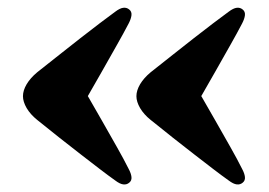

<svg xmlns="http://www.w3.org/2000/svg" viewBox="-20 -500 708 506"><path d="M40.5 -246.5Q40.5 -261.5 50.2 -278Q60 -294.5 78 -309.5Q106.5 -332 135.5 -355Q164.5 -378 192 -399.5Q219.5 -421 243 -438.8Q266.5 -456.5 283.5 -469Q296 -478.5 305 -479.5Q314 -480.5 320.5 -475Q327.5 -469.5 326.5 -460Q325.5 -450.5 319 -438Q306 -413 288.5 -382.2Q271 -351.5 248.5 -311.5Q226 -271.5 195 -218V-275.5Q225.5 -223 248.2 -182.8Q271 -142.5 288.5 -111.8Q306 -81 319 -55Q325.5 -43 326.5 -33.5Q327.5 -24 320.5 -18.5Q314 -13 305 -14Q296 -15 283.5 -24.5Q266.5 -36.5 243 -54.5Q219.5 -72.5 192 -93.8Q164.5 -115 135.5 -138Q106.5 -161 78 -184Q60 -198.5 50.2 -215.2Q40.5 -232 40.5 -246.5ZM339.5 -246.5Q339.5 -261.5 349.2 -278Q359 -294.5 377 -309.5Q405.5 -332 434.5 -355Q463.5 -378 491 -399.5Q518.5 -421 542 -438.8Q565.5 -456.5 582.5 -469Q595 -478.5 604 -479.5Q613 -480.5 619.5 -475Q626.5 -469.5 625.5 -460Q624.5 -450.5 618 -438Q605 -413 587.5 -382.2Q570 -351.5 547.5 -311.5Q525 -271.5 494 -218V-275.5Q524.5 -223 547.2 -182.8Q570 -142.5 587.5 -111.8Q605 -81 618 -55Q624.5 -43 625.5 -33.5Q626.5 -24 619.5 -18.5Q613 -13 604 -14Q595 -15 582.5 -24.5Q565.5 -36.5 542 -54.5Q518.5 -72.5 491 -93.8Q463.5 -115 434.5 -138Q405.5 -161 377 -184Q359 -198.5 349.2 -215.2Q339.5 -232 339.5 -246.5Z"/></svg>

Font: Fraunces Black
Style: Regular
Weight: 900
Version: Version 1.000;[b76b70a41]